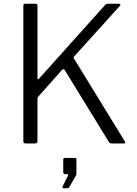

<svg xmlns="http://www.w3.org/2000/svg" viewBox="-20 -762 730 1020"><path d="M645 -5Q645 0 638 0H574Q562 0 559 -7L323 -391Q320 -395 317 -395Q314 -395 309 -390L187 -253Q182 -248 180.5 -244.5Q179 -241 179 -235V-12Q179 0 166 0H117Q110 0 107 -2.5Q104 -5 104 -12V-732Q104 -742 114 -742H170Q179 -742 179 -732V-347Q179 -336 188 -345L538 -735Q542 -739 545.5 -740.5Q549 -742 555 -742H611Q618 -742 619.5 -738.5Q621 -735 617 -731L373 -461Q371 -458 371 -456Q371 -454 373 -451L643 -11Q645 -7 645 -5ZM313 228 339 175Q342 172 342 168Q342 163 335 163H326Q316 163 316 152V87Q316 77 325 77H378Q386 77 386 85V163Q386 165 385 167Q384 169 384 170L349 230Q347 235 343 236.5Q339 238 332 238H318Q314 238 312.5 234.5Q311 231 313 228Z"/></svg>

Font: Libre Franklin Light
Style: Regular
Weight: 300
Designer: Pablo Impallari, Rodrigo Fuenzalida
Foundry: Impallari Type
Version: Version 1.002; ttfautohint (v1.5)